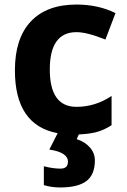

<svg xmlns="http://www.w3.org/2000/svg" viewBox="-20 -576 554 836"><path d="M313 -110.8Q395 -110.8 465.8 -158.2V-30.8Q429.7 -7.8 396.7 0Q363.8 7.8 323.2 9.3L314 29.8Q350.1 41.5 371.6 66.2Q393.1 90.8 393.1 122.1Q393.1 184.6 356.2 212.4Q319.3 240.2 242.2 240.2Q204.1 240.2 170.9 230V147.9Q210.4 158.2 243.2 158.2Q275.9 158.2 275.9 127.9Q275.9 87.4 194.8 75.2L231 3.9Q44.9 -30.8 44.9 -270Q44.9 -409.2 114.3 -482.7Q183.6 -556.2 313 -556.2Q407.7 -556.2 482.9 -519L439 -403.8Q358.9 -436 313 -436Q196.8 -436 196.8 -273.4Q196.8 -110.8 313 -110.8Z"/></svg>

Font: NotoSans-Bold
Style: Bold
Weight: 700
Designer: Monotype Design team
Foundry: Monotype Imaging Inc.
Version: Version 1.04